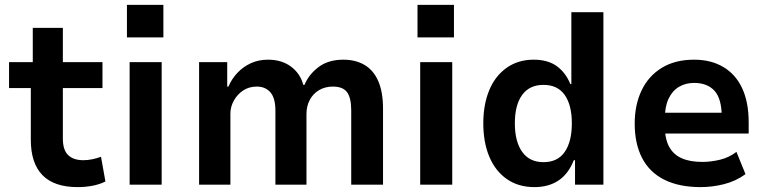

<svg xmlns="http://www.w3.org/2000/svg" viewBox="-20 -755 3132 785"><path d="M298 10Q201 10 153.5 -39Q106 -88 106 -183V-395H17V-501H114V-641H237V-501H399V-395H237V-188Q237 -142 258.5 -121Q280 -100 321 -100Q339 -100 358 -104Q377 -108 393 -114L411 -13Q387 -1 358 4.5Q329 10 298 10Z M499 -602V-735H648V-602ZM510 0V-501H641V0Z M794 0V-501H909V-401H914Q927 -432 950.5 -457Q974 -482 1005.5 -496.5Q1037 -511 1076 -511Q1132 -511 1170 -482.5Q1208 -454 1220 -408H1225Q1242 -450 1282 -480.5Q1322 -511 1384 -511Q1434 -511 1470.5 -489.5Q1507 -468 1526.5 -423.5Q1546 -379 1546 -310V0H1416V-303Q1416 -355 1399 -378Q1382 -401 1341 -401Q1309 -401 1284.5 -386.5Q1260 -372 1246.5 -346.5Q1233 -321 1233 -289V0H1106V-303Q1106 -354 1085.5 -377.5Q1065 -401 1030 -401Q998 -401 974 -385Q950 -369 936 -343.5Q922 -318 922 -291V0Z M1687 -602V-735H1836V-602ZM1698 0V-501H1829V0Z M2165 10Q2099 10 2052 -23Q2005 -56 1980.5 -114.5Q1956 -173 1956 -251Q1956 -327 1980 -385.5Q2004 -444 2051 -477.5Q2098 -511 2162 -511Q2220 -511 2256.5 -484.5Q2293 -458 2312 -411H2316V-705H2447V0H2331V-100H2326Q2304 -44 2263.5 -17Q2223 10 2165 10ZM2202 -92Q2260 -92 2289 -134Q2318 -176 2318 -251Q2318 -325 2289 -366.5Q2260 -408 2202 -408Q2145 -408 2115 -367Q2085 -326 2085 -251Q2085 -176 2115 -134Q2145 -92 2202 -92Z M2845 10Q2757 10 2696.5 -20Q2636 -50 2605.5 -108.5Q2575 -167 2575 -250Q2575 -326 2603 -385Q2631 -444 2685.5 -477.5Q2740 -511 2818 -511Q2887 -511 2937.5 -481Q2988 -451 3014.5 -394Q3041 -337 3041 -255V-209H2678V-294H2945L2931 -275Q2931 -351 2901.5 -383.5Q2872 -416 2818 -416Q2783 -416 2756 -400Q2729 -384 2713.5 -351.5Q2698 -319 2698 -267V-243Q2698 -189 2715 -156.5Q2732 -124 2766 -108.5Q2800 -93 2851 -93Q2887 -93 2924 -102Q2961 -111 2991 -134L3028 -43Q2988 -14 2940 -2Q2892 10 2845 10Z"/></svg>

Font: Nunito Sans 7pt SemiCondensed
Style: Bold
Weight: 700
Width: 4
Designer: Vernon Adams
Foundry: Vernon Adams
Version: Version 3.101;gftools[0.9.27]